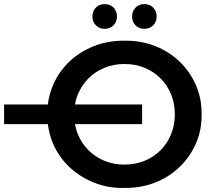

<svg xmlns="http://www.w3.org/2000/svg" viewBox="-187 -909 1052 939"><path d="M-167 -398H47Q53 -447 72 -492Q101 -559 152 -607.5Q203 -656 272.5 -683.5Q342 -711 422 -710Q502 -711 571 -684Q640 -657 691 -608Q742 -559 771 -493Q800 -427 799 -350Q800 -273 771 -207Q742 -141 691 -92Q640 -43 571 -16Q502 11 422 10Q342 12 272.5 -16Q203 -44 152 -92.5Q101 -141 72 -207Q53 -253 47 -302H-167ZM668 -350Q668 -403 649.5 -448Q631 -493 598 -526Q565 -559 520 -577.5Q475 -596 422 -596Q369 -596 324 -577.5Q279 -559 246 -526Q213 -493 194 -448Q184 -424 180 -398H508V-302H180Q184 -276 194 -252Q213 -207 246 -174Q279 -141 324 -122.5Q369 -104 422 -104Q475 -104 520 -122.5Q565 -141 598 -174Q631 -207 649.5 -252Q668 -297 668 -350ZM459 -828Q459 -855 476 -872Q493 -889 519 -889Q545 -889 562 -872Q579 -855 579 -828Q579 -802 562 -785Q545 -768 519 -768Q493 -768 476 -785Q459 -802 459 -828ZM265 -828Q265 -855 282 -872Q299 -889 325 -889Q351 -889 368 -872Q385 -855 385 -828Q385 -802 368 -785Q351 -768 325 -768Q299 -768 282 -785Q265 -802 265 -828Z"/></svg>

Font: CMG Sans SemiBold
Style: Regular
Weight: 600
Designer: Julieta Ulanovsky
Foundry: Julieta Ulanovsky
Version: Version 7.200